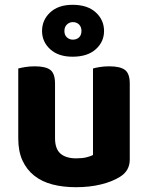

<svg xmlns="http://www.w3.org/2000/svg" viewBox="-20 -764 616 799"><path d="M520 -100Q520 -53 479 -28Q447 -8 400 3.5Q353 15 296 15Q242 15 198 3.5Q154 -8 122.5 -33Q91 -58 73.5 -96Q56 -134 56 -188V-479Q67 -482 85 -485Q103 -488 125 -488Q170 -488 189.5 -473Q209 -458 209 -416V-189Q209 -144 232 -124.5Q255 -105 297 -105Q323 -105 340.5 -109.5Q358 -114 367 -119V-479Q377 -482 395 -485Q413 -488 435 -488Q480 -488 500 -473Q520 -458 520 -416ZM155 -635Q155 -681 189 -712.5Q223 -744 282 -744Q344 -744 378.5 -712.5Q413 -681 413 -635Q413 -590 378.5 -559Q344 -528 282 -528Q223 -528 189 -559Q155 -590 155 -635ZM248 -635Q248 -618 258.5 -608.5Q269 -599 283 -599Q299 -599 309 -608.5Q319 -618 319 -635Q319 -652 309 -662Q299 -672 283 -672Q269 -672 258.5 -662Q248 -652 248 -635Z"/></svg>

Font: Baloo Paaji 2
Style: Bold
Weight: 700
Designer: Shuchita Grover, Noopur Datye and Ek Type
Foundry: Ek Type
Version: Version 1.640;hotconv 1.0.111;makeotfexe 2.5.65597; ttfautoh